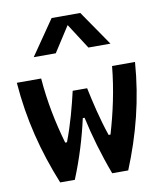

<svg xmlns="http://www.w3.org/2000/svg" viewBox="-89 -885 798 956"><g transform="rotate(-10 310.0 -407.0)"><path d="M400.5 -0.5H481.5C550.5 -169.5 594.5 -338 608.5 -526.5H492.5C481 -406.5 456 -295 425.5 -191.5H416C386.5 -278 366.5 -365.5 351 -439H278C261 -365.5 238.5 -278 205.5 -191.5H196.5C166 -297 143.5 -406.5 134 -526.5H11C25.5 -338 69 -169.5 137.5 -0.5H211.5C253 -102 283 -202 304 -296.5H313C333.5 -202 362.5 -102 400.5 -0.5ZM116 -637.5H227.5L310 -765.5L392.5 -637.5H504L382.5 -814H237.5Z"/></g></svg>

Font: Monaspace Argon SemiBold
Style: Regular
Weight: 600
Designer: Riley Cran & the Lettermatic Team
Foundry: Lettermatic
Version: Version 1.000 (Monaspace Argon)